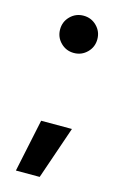

<svg xmlns="http://www.w3.org/2000/svg" viewBox="-101 -526 456 717"><g transform="rotate(15 127.0 -167.0)"><path d="M59 -407Q59 -437 80 -458Q101 -479 131 -479Q161 -479 182 -458Q203 -437 203 -407Q203 -377 182 -356Q161 -335 131 -335Q101 -335 80 -356Q59 -377 59 -407ZM198 -59 128 145H36L79 -59Z"/></g></svg>

Font: Squada One
Style: Regular
Weight: 400
Version: Version 1.001